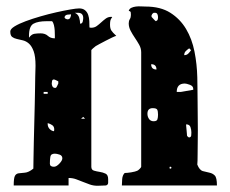

<svg xmlns="http://www.w3.org/2000/svg" viewBox="-20 -588 737 616"><path d="M371 7Q371 -1 372 -13.5Q373 -26 380 -33Q383 -33 388.5 -33.5Q394 -34 400.5 -35Q407 -36 412.5 -37.5Q418 -39 420 -40Q423 -41 428 -46Q433 -51 433 -53V-420Q433 -433 426.5 -444.5Q420 -456 412.5 -467Q405 -478 399 -489.5Q393 -501 393 -513Q393 -521 396.5 -526.5Q400 -532 400 -540Q400 -544 399.5 -548Q399 -552 393 -553Q395 -560 401.5 -563Q408 -566 416 -567Q424 -568 432.5 -567.5Q441 -567 447 -567Q495 -567 526.5 -547Q558 -527 577 -495Q596 -463 604 -422.5Q612 -382 613 -340Q613 -330 613.5 -308Q614 -286 614 -258.5Q614 -231 614.5 -200Q615 -169 614.5 -141.5Q614 -114 614 -92Q614 -70 613 -60Q620 -42 631 -39Q642 -36 652 -34Q662 -32 669 -25Q676 -18 676 7ZM24 7Q24 -17 28 -24Q32 -31 40 -32Q48 -33 60 -34Q72 -35 87 -47Q87 -58 87.5 -81Q88 -104 88.5 -132.5Q89 -161 90 -193Q91 -225 91.5 -254Q92 -283 92.5 -306Q93 -329 93 -340L94 -377Q94 -407 88 -423.5Q82 -440 73 -448Q64 -456 53.5 -458.5Q43 -461 34 -463Q25 -465 19 -469.5Q13 -474 13 -487Q13 -495 27 -503.5Q41 -512 62.5 -520Q84 -528 110 -535.5Q136 -543 160.5 -548.5Q185 -554 205 -557.5Q225 -561 234 -561Q246 -561 253 -555Q260 -549 263 -540Q266 -531 266.5 -520.5Q267 -510 267 -500Q269 -499 273 -499Q283 -499 290.5 -504.5Q298 -510 305 -516.5Q312 -523 319.5 -528.5Q327 -534 337 -534Q339 -534 340 -533Q335 -527 334 -521.5Q333 -516 333 -509Q333 -497 337 -490.5Q341 -484 353 -473Q349 -472 339.5 -467.5Q330 -463 319.5 -457.5Q309 -452 299.5 -447Q290 -442 287 -440Q284 -438 278.5 -433Q273 -428 273 -427V-53Q273 -43 281.5 -40.5Q290 -38 300 -36.5Q310 -35 318.5 -31Q327 -27 327 -13Q327 -9 327 -2Q327 5 320 7L293 8Q280 8 268.5 4Q257 0 246 -4.5Q235 -9 224 -13Q213 -17 200 -17V7ZM220 -547Q231 -542 234 -531.5Q237 -521 237 -512Q244 -512 245.5 -519Q247 -526 247 -530Q247 -547 230 -547ZM473 -547Q468 -544 467 -540Q466 -539 466 -537Q466 -534 467 -533Q468 -532 473 -526.5Q478 -521 480 -520Q485 -522 486 -525.5Q487 -529 487 -533Q487 -538 485 -542.5Q483 -547 477 -547ZM208 -542Q204 -542 196.5 -541Q189 -540 187 -533Q188 -528 193 -527Q194 -526 197 -526Q203 -526 205.5 -531.5Q208 -537 208 -542ZM73 -467Q81 -478 90 -479.5Q99 -481 110 -481Q125 -481 133.5 -473Q142 -465 156 -465Q156 -467 156 -474.5Q156 -482 155.5 -490.5Q155 -499 153 -507.5Q151 -516 147 -520H130Q102 -520 87.5 -512Q73 -504 73 -473ZM587 -433Q581 -429 576 -424Q571 -419 571 -411Q579 -411 584 -416Q589 -421 593 -427ZM482 -365Q482 -382 465 -382Q465 -365 482 -365ZM167 -327Q165 -328 160 -330.5Q155 -333 153 -333Q148 -333 147 -328Q146 -323 146 -320Q146 -315 148.5 -310.5Q151 -306 157 -306Q160 -306 160 -307Q161 -307 163.5 -312.5Q166 -318 167 -320ZM600 -303Q600 -312 589 -316Q578 -320 573 -320Q547 -320 547 -293H560L600 -300ZM133 -293H120V-287H133ZM487 -220Q487 -231 484.5 -236Q482 -241 470 -241Q453 -241 453 -223Q453 -214 458 -206.5Q463 -199 473 -199Q483 -199 485 -205Q487 -211 487 -220ZM247 -213 240 -207H253ZM133 -190Q133 -181 139 -174.5Q145 -168 153 -167Q154 -169 154 -173Q154 -182 147.5 -186.5Q141 -191 133 -193ZM594 -163Q594 -172 591 -180.5Q588 -189 577 -189Q577 -187 577.5 -182Q578 -177 578.5 -171Q579 -165 579.5 -160Q580 -155 580 -153Q580 -152 582.5 -149.5Q585 -147 587 -147Q593 -148 593.5 -153.5Q594 -159 594 -163ZM180 -80Q180 -89 171 -92Q162 -95 156 -95Q143 -95 141.5 -85Q140 -75 140 -63Q140 -53 153 -53Q161 -53 170.5 -63Q180 -73 180 -80ZM527 -47Q530 -47 530 -50Q530 -53 527 -53Q524 -54 524 -50Q524 -46 527 -47Z"/></svg>

Font: Genkaimincho
Style: Regular
Weight: 800
Designer: Dr. Ken Lunde (project architect, glyph set definition & overall production); Masataka HATTORI \u670D \u90E8 \u6B63 \u8C
Foundry: Adobe Systems Incorporated
Version: Version 1.00